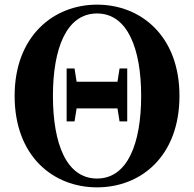

<svg xmlns="http://www.w3.org/2000/svg" viewBox="-20 -787 835 827"><path d="M486 -435H310L301 -492H267V-264H301L310 -320H486L495 -264H528V-492H495ZM398 -18C266 -18 208 -168 208 -374C208 -578 266 -729 398 -729C529 -729 588 -578 588 -374C588 -168 529 -18 398 -18ZM398 -767C211 -767 43 -632 43 -374C43 -113 210 20 398 20C587 20 753 -114 753 -374C753 -633 586 -767 398 -767Z"/></svg>

Font: Noto Serif KR Black
Style: Regular
Weight: 900
Version: Version 1.001;PS 1.001;hotconv 16.6.54;makeotf.lib2.5.65590